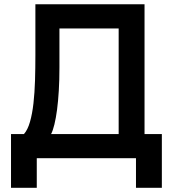

<svg xmlns="http://www.w3.org/2000/svg" viewBox="-20 -740 817 898"><path d="M31.5 -113H92Q109.5 -132.5 120.2 -170Q131 -207.5 136.5 -256.8Q142 -306 143.8 -364Q145.5 -422 145.5 -482.5V-720H656V-113H737V138.5H616V0H152V138.5H31.5ZM535 -113V-607H258V-423.5Q258 -365.5 255 -315.8Q252 -266 246.8 -226.5Q241.5 -187 234.5 -158.2Q227.5 -129.5 219 -113Z"/></svg>

Font: Vela Sans Bd
Style: Bold
Weight: 700
Designer: Principal design: Mikhail Sharanda - project Manrope.
Design modification: Ravid Balaliev
Foundry: Mikhail Sharanda
Version: Version 1.001